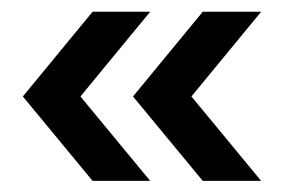

<svg xmlns="http://www.w3.org/2000/svg" viewBox="-20 -388 497 332"><path d="M140.1 -75.2H239.7L119.1 -221.2L239.7 -367.7H140.1L19.5 -221.2ZM330.6 -75.2H431.6L311 -221.2L431.6 -367.7H330.6L210 -221.2Z"/></svg>

Font: Now ExtraBold
Style: Regular
Weight: 800
Designer: Alfredo Marco Pradil
Foundry: Alfredo Marco Pradil
Version: Version 1.200;hotconv 1.0.109;makeotfexe 2.5.65596